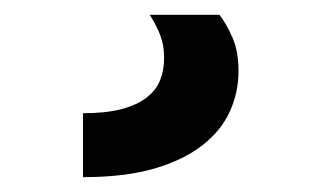

<svg xmlns="http://www.w3.org/2000/svg" viewBox="-20 -23 445 261"><path d="M278.3 -2.9Q288.1 9.8 296.1 28.3Q304.2 46.9 304.2 73.7Q304.2 102.5 292.5 128.4Q280.8 154.3 255.4 174.3Q230 194.3 189.9 206.1Q149.9 217.8 92.8 217.8V130.9Q123.5 130.9 144.5 125.5Q165.5 120.1 178.7 110.1Q191.9 100.1 197.5 86.4Q203.1 72.8 203.1 55.7Q203.1 39.1 198.2 25.9Q193.4 12.7 183.6 -2.9Z"/></svg>

Font: Proza Libre
Style: Bold
Weight: 700
Designer: Jasper de Waard
Foundry: Jasper de Waard
Version: Version 1.000; ttfautohint (v1.4.1.8-43bc)